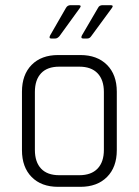

<svg xmlns="http://www.w3.org/2000/svg" viewBox="-20 -723 536 743"><path d="M253 -703H284Q297 -703 289 -692L210 -583Q202 -574 194 -574H178Q168 -574 174 -586L235 -692Q241 -703 253 -703ZM377 -703H408Q421 -703 413 -692L333 -583Q327 -574 318 -574H302Q291 -574 297 -586L359 -692Q364 -703 377 -703ZM291 0H205Q140 0 102.5 -38Q65 -76 65 -142V-368Q65 -434 102.5 -472Q140 -510 205 -510H291Q356 -510 394 -472Q432 -434 432 -368V-142Q432 -76 394 -38Q356 0 291 0ZM209 -45H287Q333 -45 357.5 -70.5Q382 -96 382 -143V-367Q382 -414 357.5 -439.5Q333 -465 287 -465H209Q163 -465 139 -439.5Q115 -414 115 -367V-143Q115 -96 139 -70.5Q163 -45 209 -45Z"/></svg>

Font: Rajdhani
Style: Regular
Weight: 400
Designer: Satya Rajpurohit, Jyotish Sonowal
Foundry: Indian Type Foundry
Version: Version 1.201 February 1, 2022